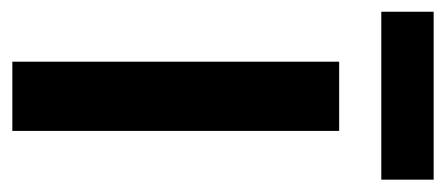

<svg xmlns="http://www.w3.org/2000/svg" viewBox="-246 -560 740 319"><g transform="rotate(90 124.5 -401.0)"><path d="M183 -51H68V-594H183ZM264 -751V-664H-15V-751Z"/></g></svg>

Font: Noto Sans Tamil UI Condensed SemiBold
Style: Regular
Weight: 600
Width: 3
Designer: Jelle Bosma - Monotype Design Team
Foundry: Monotype Imaging Inc.
Version: Version 2.004; ttfautohint (v1.8.4.7-5d5b)